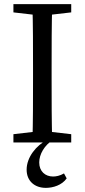

<svg xmlns="http://www.w3.org/2000/svg" viewBox="-20 -690 410 930"><path d="M45 0H325V-40L195 -55H175L45 -40V0ZM137 0H233C230 -103 230 -207 230 -310V-360C230 -465 230 -569 233 -670H137C140 -567 140 -463 140 -360V-310C140 -205 140 -101 137 0ZM45 -630 175 -615H195L325 -630V-670H45V-630ZM109 132C109 187 148 220 202 220C237 220 280 207 303 174L290 150C270 162 250 165 237 165C199 165 170 140 170 97C170 57 195 14 237 -13H209C156 14 109 71 109 132Z"/></svg>

Font: Source Serif Variable
Style: Regular
Weight: 389
Designer: Frank Grießhammer
Foundry: Adobe Systems Incorporated
Version: Version 3.001;hotconv 1.0.111;makeotfexe 2.5.65597